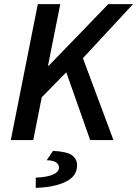

<svg xmlns="http://www.w3.org/2000/svg" viewBox="-20 -674 660 924"><path d="M32 0 162 -654H270L211 -358H215L501 -654H620L379 -394L526 0H414L299 -326L181 -206L140 0ZM152 230V181Q211 178 237.5 165Q264 152 264 133Q264 118 250.5 108Q237 98 205 97L235 52Q306 56 328.5 74.5Q351 93 351 121Q351 175 294.5 201.5Q238 228 152 230Z"/></svg>

Font: Source Sans Pro SemiBold
Style: Italic
Weight: 600
Italic angle: -11°
Designer: Paul D. Hunt
Foundry: Adobe Systems Incorporated
Version: Version 1.095;hotconv 1.0.109;makeotfexe 2.5.65596